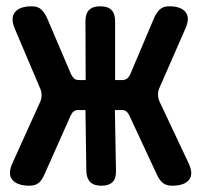

<svg xmlns="http://www.w3.org/2000/svg" viewBox="-20 -580 640 610"><path d="M121.3 -26Q113.6 -7.8 102.9 1.1Q92.1 10 73.3 10Q35.3 10 19.4 -8.5Q3.6 -27 19.7 -62L107.1 -255.1Q112.1 -265.5 112.1 -277.6Q112.1 -289.7 107.1 -300.1L27.2 -488.4Q12.5 -523 27.6 -541.5Q42.8 -560 81.1 -560Q99.9 -560 110.7 -550.2Q121.4 -540.5 129.1 -523.7L205.8 -344Q210.1 -335.7 215.2 -330.7Q220.4 -325.7 230.4 -325.7H252.2L251.5 -512.9Q251.5 -536.8 263.1 -548.4Q274.7 -560 298.6 -560Q322.5 -560 334.1 -548.4Q345.7 -536.8 345.7 -512.9V-325.7H368.1Q378.1 -325.7 384.1 -330.7Q390.1 -335.7 394.1 -344.7L470.2 -524.4Q477.6 -540.5 488.1 -550.2Q498.7 -560 517.5 -560Q555.1 -560 569.6 -541.5Q584 -523 569.3 -489.8L487 -301.9Q482 -291.5 482 -279.8Q482 -268 487 -256.9L579.3 -61.3Q595.4 -27 580.4 -8.5Q565.4 10 527.1 10Q508.3 10 497.3 1.2Q486.4 -7.5 478.4 -25.3L391.4 -212.1Q387.1 -221.1 382 -225.7Q376.8 -230.4 366.8 -230.4H345L348.5 -37.1Q349.2 -13.2 337.6 -1.6Q326 10 302.1 10Q278.2 10 266.6 -1.6Q255 -13.2 254.3 -37.1L251.5 -230.4H229.1Q219.1 -230.4 213.6 -225.7Q208.1 -221.1 203.8 -211.4Z"/></svg>

Font: Maple Mono
Style: Regular
Weight: 400
Monospace: yes
Designer: subframe7536
Version: Version 7.300